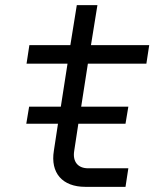

<svg xmlns="http://www.w3.org/2000/svg" viewBox="-20 -725 640 745"><path d="M82 -245H205L189 -140C175 -54 222 0 311 0H467L478 -72H322C282 -72 261 -98 268 -140L284 -245H467L478 -311H295L321 -478H548L559 -550H333L358 -705H278L253 -550H94L83 -478H242L216 -311H93Z"/></svg>

Font: JetBrains Mono Light
Style: Italic
Weight: 336
Italic angle: -9°
Monospace: yes
Designer: Philipp Nurullin, Konstantin Bulenkov
Foundry: JetBrains
Version: Version 2.305